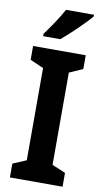

<svg xmlns="http://www.w3.org/2000/svg" viewBox="-102 -981 549 1027"><g transform="rotate(10 173.0 -467.5)"><path d="M322 -935H170C146 -890 107 -833 74 -788V-775H167C214 -814 291 -888 322 -926ZM316 0V-75L243 -106V-607L316 -639V-714H30V-639L103 -607V-106L30 -75V0Z"/></g></svg>

Font: Noto Sans Display SemiCondensed
Style: Bold
Weight: 700
Width: 4
Designer: Monotype Design Team
Foundry: Monotype Imaging Inc.
Version: Version 1.900